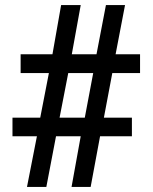

<svg xmlns="http://www.w3.org/2000/svg" viewBox="-20 -734 599 754"><path d="M86 0 125 -199H29V-272H138L172 -447H61V-521H186L220 -714H297L262 -521H359L396 -714H471L434 -521H530V-447H421L388 -272H498V-199H373L336 0H261L297 -199H200L162 0ZM214 -272H313L346 -447H248Z"/></svg>

Font: Noto Serif Kannada ExtraBold
Style: Regular
Weight: 800
Version: Version 2.003